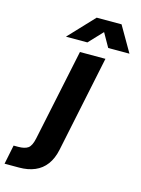

<svg xmlns="http://www.w3.org/2000/svg" viewBox="-257 -818 776 1060"><g transform="rotate(15 131.5 -288.0)"><path d="M-122.7 167 -100.4 57.6H-74.6Q-36.9 57.6 -18.1 44.3Q0.6 31 9.9 -12.7L119.7 -536.3H265.4L150.6 14.7Q139.7 66.1 114.4 100Q89.1 133.9 50.2 150.4Q11.3 167 -40 167ZM23.1 -598.1 159.9 -743.4H302L386.1 -598.1H264.7L220 -677L145.7 -598.1Z"/></g></svg>

Font: Mona Sans
Style: Italic
Weight: 200
Italic angle: -11.6951°
Designer: Deni Anggara
Foundry: GitHub
Version: Version 2.000